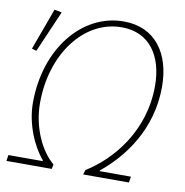

<svg xmlns="http://www.w3.org/2000/svg" viewBox="-77 -745 787 818"><g transform="rotate(10 317.0 -336.0)"><path d="M4 0H200L204 -20C150 -64 102 -160 102 -268C102 -480 226 -646 390 -646C510 -646 572 -554 572 -424C572 -228 452 -88 342 -20L336 0H534L538 -26H402L404 -30C502 -110 602 -242 602 -426C602 -570 530 -672 394 -672C212 -672 72 -496 72 -264C72 -170 114 -78 156 -30V-26H8ZM48 -484 126 -664 94 -670 28 -490Z"/></g></svg>

Font: Source Sans Pro ExtraLight
Style: Italic
Weight: 200
Italic angle: -11°
Designer: Paul D. Hunt
Foundry: Adobe Systems Incorporated
Version: Version 3.006;hotconv 1.0.111;makeotfexe 2.5.65597